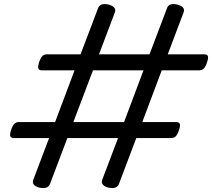

<svg xmlns="http://www.w3.org/2000/svg" viewBox="-20 -917 1058 958"><path d="M176 19Q136 8 146 -20L225 -228H50Q35 -228 31.5 -237Q28 -246 35 -268Q43 -291 51.5 -299.5Q60 -308 75 -308H255L352 -566H190Q175 -566 171.5 -575Q168 -584 175 -606Q183 -629 191.5 -637.5Q200 -646 215 -646H382L470 -878Q482 -904 523 -894Q563 -882 553 -855L474 -646H726L814 -878Q824 -904 866 -894Q907 -882 896 -855L817 -646H998Q1013 -646 1017 -637.5Q1021 -629 1013 -606Q1006 -584 997 -575Q988 -566 973 -566H787L690 -308H858Q873 -308 877 -299.5Q881 -291 873 -268Q866 -246 857 -237Q848 -228 833 -228H660L573 2Q562 28 520 19Q501 14 493 4Q485 -6 490 -20L569 -228H316L229 2Q218 28 176 19ZM346 -308H599L696 -566H444Z"/></svg>

Font: Playwrite HR
Style: Regular
Weight: 400
Designer: Veronika Burian, José Scaglione
Foundry: TypeTogether
Version: Version 1.002